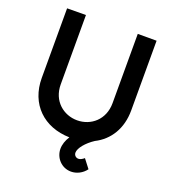

<svg xmlns="http://www.w3.org/2000/svg" viewBox="-163 -841 1045 1170"><g transform="rotate(20 360.0 -256.0)"><path d="M432 208C468 208 504.5 190 528 158L484.5 101.5C472 112.5 459 119 447.5 119C431.5 119 418.5 106.5 418.5 89.5C418.5 60 455.5 15.5 505 -17C595 -62 650 -151 650 -267.5V-720H528V-270.5C528 -163.5 449.5 -98.5 360 -98.5C272.5 -98.5 192 -162 192 -270.5V-720L70 -719V-267.5C70 -98.5 185 11.5 352 15C334.5 42 324.5 71 324.5 99C324.5 156 369 208 432 208Z"/></g></svg>

Font: Manrope
Style: Bold
Weight: 700
Designer: Mikhail Sharanda
Foundry: Mikhail Sharanda
Version: Version 4.505;FEAKit 1.0